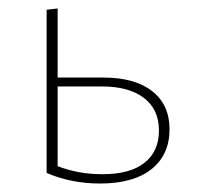

<svg xmlns="http://www.w3.org/2000/svg" viewBox="-20 -430 464 453"><path d="M380 -125Q380 -65 337.5 -31Q295 3 216 3Q148 3 90 -22V-407L116 -410V-247H224Q298 -247 339 -215Q380 -183 380 -125ZM355 -122Q355 -172 319.5 -199Q284 -226 221 -226H116V-38Q164 -19 222 -19Q287 -19 321 -46Q355 -73 355 -122Z"/></svg>

Font: Ysabeau Infant Extralight
Style: Regular
Weight: 200
Designer: Christian Thalmann (Catharsis Fonts)
Version: Version 0.003